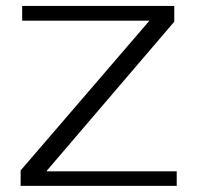

<svg xmlns="http://www.w3.org/2000/svg" viewBox="-20 -608 668 628"><path d="M47.5 0H558V-47.5H133V-49.5L550 -537V-588.5H52.5V-540.5H468.5V-540L47.5 -50.5Z"/></svg>

Font: Anybody Expanded Light
Style: Regular
Weight: 300
Width: 7
Version: Version 1.113;gftools[0.9.25]